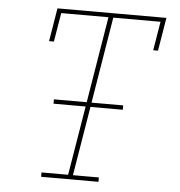

<svg xmlns="http://www.w3.org/2000/svg" viewBox="-52 -785 780 834"><g transform="rotate(5 337.5 -367.5)"><path d="M158 0V-19H274L324 -321H184V-340H327L389 -716H183L162 -590H141L165 -735H640L616 -590H595L616 -716H410L348 -340H486V-321H345L295 -19H408V0Z"/></g></svg>

Font: Iosevka Etoile Thin
Style: Italic
Weight: 100
Italic angle: -9°
Designer: Belleve Invis
Foundry: Belleve Invis
Version: Version 22.1.2; ttfautohint (v1.8.4)